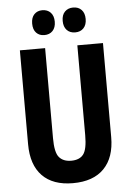

<svg xmlns="http://www.w3.org/2000/svg" viewBox="-61 -1011 693 1015"><g transform="rotate(-5 285.5 -503.5)"><path d="M507 -266Q507 -158 450 -99.5Q393 -41 285 -41Q179 -41 122.5 -99Q66 -157 66 -267V-765H200V-287Q200 -211 222 -185.5Q244 -160 286 -160Q330 -160 350.5 -186.5Q371 -213 371 -288V-765H507ZM143 -900Q143 -932 159.5 -949Q176 -966 202 -966Q230 -966 246.5 -948.5Q263 -931 263 -900Q263 -869 246.5 -851.5Q230 -834 202 -834Q176 -834 159.5 -851Q143 -868 143 -900ZM305 -900Q305 -932 322 -949Q339 -966 366 -966Q394 -966 410.5 -948.5Q427 -931 427 -900Q427 -869 410.5 -851.5Q394 -834 366 -834Q338 -834 321.5 -851.5Q305 -869 305 -900Z"/></g></svg>

Font: Noto Sans Tamil UI ExtraCondensed
Style: Bold
Weight: 700
Width: 2
Designer: Jelle Bosma - Monotype Design Team
Foundry: Monotype Imaging Inc.
Version: Version 2.004; ttfautohint (v1.8.4.7-5d5b)